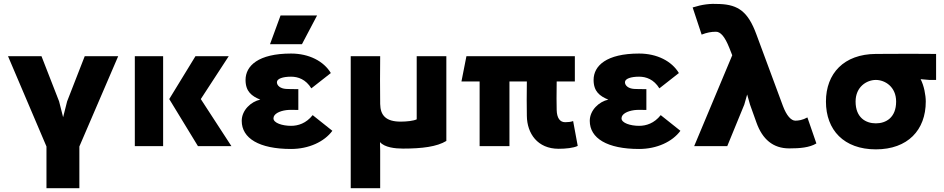

<svg xmlns="http://www.w3.org/2000/svg" viewBox="-20 -764 4935 1004"><path d="M598 -470H423L331 -234L310 -151L289 -234L197 -470H22L223 2V220H395V2Z M685 -470V0H833V-470ZM865 -246 1015 0H1190L1030 -246L1176 -470H1002Z M1718 -80 1615 -162C1581 -119 1539 -106 1502 -106C1456 -106 1410 -121 1410 -145C1410 -168 1440 -183 1476 -188C1490 -190 1513 -190 1540 -189V-298C1513 -298 1491 -298 1476 -299C1445 -301 1428 -317 1428 -334C1428 -353 1460 -363 1502 -363C1539 -363 1579 -349 1608 -302L1710 -382C1673 -444 1596 -484 1502 -484C1331 -484 1264 -420 1264 -346C1264 -285 1297 -261 1341 -243C1293 -233 1244 -188 1244 -132C1244 -41 1335 15 1502 15C1595 15 1676 -23 1718 -80ZM1392 -533H1559L1638 -683H1447Z M2159 -470V-140C2143 -132 2107 -128 2075 -128C1999 -128 1969 -160 1968 -220C1967 -305 1967 -385 1968 -470H1814V220H1968V24L1967 -21C1991 7 2046 13 2087 13C2188 13 2265 3 2314 -27V-470Z M2901 14C2937 14 2979 10 3001 -1L2977 -131C2964 -126 2949 -125 2935 -125C2908 -125 2892 -147 2891 -189C2890 -229 2890 -258 2891 -338H2986V-470H2419L2393 -338H2488V0H2644V-338H2735C2734 -255 2734 -221 2735 -158C2736 -66 2791 14 2901 14Z M3538 -80 3435 -162C3401 -119 3359 -106 3322 -106C3276 -106 3230 -121 3230 -145C3230 -168 3260 -183 3296 -188C3310 -190 3333 -190 3360 -189V-298C3333 -298 3311 -298 3296 -299C3265 -301 3248 -317 3248 -334C3248 -353 3280 -363 3322 -363C3359 -363 3399 -349 3428 -302L3530 -382C3493 -444 3416 -484 3322 -484C3151 -484 3084 -420 3084 -346C3084 -285 3117 -261 3161 -243C3113 -233 3064 -188 3064 -132C3064 -41 3155 15 3322 15C3415 15 3496 -23 3538 -80Z M4107 12C4162 12 4213 8 4249 -14L4202 -150C4177 -136 4155 -133 4139 -133C4117 -133 4093 -159 4074 -210L3935 -585C3892 -702 3841 -739 3744 -743C3692 -746 3653 -741 3602 -725L3649 -583C3677 -594 3699 -598 3724 -598C3747 -598 3770 -574 3794 -513L3809 -475L3610 0H3783L3872 -217L3887 -270L3902 -217L3936 -122C3967 -36 4022 12 4107 12Z M4560 -346C4608 -346 4666 -310 4666 -233C4666 -149 4613 -119 4560 -119C4507 -119 4454 -149 4454 -233C4454 -310 4512 -346 4560 -346ZM4299 -233C4299 -84 4393 17 4560 17C4727 17 4821 -84 4821 -233C4821 -266 4812 -316 4794 -350L4840 -346H4875V-482C4780 -483 4707 -483 4560 -482C4393 -481 4299 -380 4299 -233Z"/></svg>

Font: Kreadon Extra Bold
Style: Regular
Weight: 800
Designer: kohakuno
Foundry: StudioGnu
Version: Version 1.000;Glyphs 3.1.2 (3151)